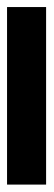

<svg xmlns="http://www.w3.org/2000/svg" viewBox="170 -142 148 531"><g transform="rotate(-90 243.5 123.0)"><path d="M489 177H-2V69H489Z"/></g></svg>

Font: Noto Sans Thai ExtCond ExtBd
Style: Regular
Weight: 800
Width: 2
Designer: Monotype Design Team
Foundry: Monotype Imaging Inc.
Version: Version 2.002; ttfautohint (v1.8.4.7-5d5b)